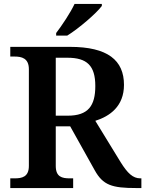

<svg xmlns="http://www.w3.org/2000/svg" viewBox="-20 -951 735 971"><path d="M264 -784V-771H320C379 -807 470 -886 495 -921V-931H357C336 -886 293 -822 264 -784ZM32 0H350V-49H333C294 -49 262 -56 262 -112V-312H335L459 -90C501 -14 547 0 669 0H695V-49H690C652 -49 625 -75 590 -131L462 -340C535 -363 607 -413 607 -522C607 -646 525 -714 334 -714H32V-665H54C89 -665 126 -657 126 -601V-112C126 -56 91 -49 54 -49H32ZM323 -366H262V-659H321C420 -659 462 -619 462 -516C462 -416 426 -366 323 -366Z"/></svg>

Font: Noto Serif Sinhala SemiBold
Style: Regular
Weight: 600
Designer: Jelle Bosma - Monotype Design Team
Foundry: Monotype Imaging Inc.
Version: Version 2.007